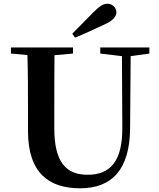

<svg xmlns="http://www.w3.org/2000/svg" viewBox="-20 -997 858 1036"><path d="M370 -815 385 -794C439 -816 492 -841 546 -866C595 -888 608 -912 608 -931C608 -954 588 -977 559 -977C539 -977 518 -965 485 -932C449 -896 409 -855 370 -815ZM521 -708 638 -694 640 -312C642 -128 576 -54 453 -54C337 -54 273 -121 273 -305V-401C273 -501 273 -600 274 -699L374 -708V-741H39V-708L128 -700C131 -600 131 -500 131 -401V-290C131 -63 245 19 412 19C585 19 680 -83 682 -304L685 -694L786 -708V-741H521Z"/></svg>

Font: GenRyuMin2 TW B
Style: Regular
Weight: 700
Version: Version 2.100;PS 2.1;hotconv 16.6.51;makeotf.lib2.5.65220 DE